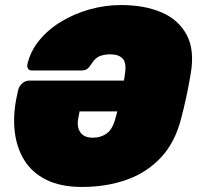

<svg xmlns="http://www.w3.org/2000/svg" viewBox="-20 -730 782 760"><path d="M735 -439Q728 -396 718 -349Q708 -302 697 -261Q673 -166 616.5 -106Q560 -46 480 -18Q400 10 304 10Q220 10 163 -18.5Q106 -47 75.5 -97Q45 -147 38 -212Q31 -277 47 -351L52 -374Q56 -390 68.5 -400.5Q81 -411 96 -411H470Q472 -417 472.5 -422.5Q473 -428 474 -434Q482 -480 466 -497.5Q450 -515 417 -515Q395 -515 376.5 -508.5Q358 -502 344 -480Q334 -464 325.5 -457.5Q317 -451 300 -451H105Q96 -451 91.5 -457.5Q87 -464 88 -473Q99 -525 134 -568.5Q169 -612 220.5 -643.5Q272 -675 333.5 -692.5Q395 -710 459 -710Q552 -710 619.5 -681Q687 -652 719 -592Q751 -532 735 -439ZM347 -185Q380 -185 403.5 -202.5Q427 -220 438 -266Q440 -272 441.5 -277.5Q443 -283 444 -289H295L290 -263Q283 -229 297.5 -207Q312 -185 347 -185Z"/></svg>

Font: Rubik Light Black
Style: Italic
Weight: 900
Italic angle: -12°
Version: Version 2.104